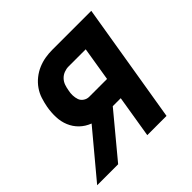

<svg xmlns="http://www.w3.org/2000/svg" viewBox="-171 -652 783 783"><g transform="rotate(-45 221.0 -260.0)"><path d="M-33 0 129 -194Q103 -204 84.5 -222Q66 -240 56 -264Q46 -288 45 -315.5Q44 -343 49 -371Q53 -392 59.5 -412Q66 -432 78.5 -450Q91 -468 108.5 -482Q126 -496 146 -504.5Q166 -513 186.5 -516.5Q207 -520 228 -520H453L367 0H256L286 -183H240L88 0ZM199 -278H302L326 -425H227Q214 -425 201 -420Q188 -415 178.5 -405Q169 -395 164.5 -382Q160 -369 158 -356Q155 -343 155.5 -329.5Q156 -316 160 -304.5Q164 -293 175 -285.5Q186 -278 199 -278Z"/></g></svg>

Font: Iosevka QP
Style: Bold Italic
Weight: 700
Italic angle: -9°
Designer: Belleve Invis
Foundry: Belleve Invis
Version: Version 20.0.0; ttfautohint (v1.8.4)